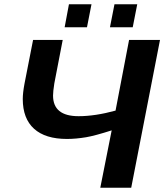

<svg xmlns="http://www.w3.org/2000/svg" viewBox="-20 -874 765 894"><path d="M591 0H447L500 -267Q422 -242 381 -235Q333 -227 292 -227Q191 -227 138.5 -274.5Q86 -322 86 -413Q86 -441 94 -484L134 -688H272L233 -486Q227 -448 227 -429Q227 -333 346 -333Q423 -333 518 -359L581 -688H725ZM598 -747H492L513 -854H619ZM385 -747H281L301 -854H406Z"/></svg>

Font: Libra Sans
Style: Bold Italic
Weight: 700
Italic angle: -12°
Foundry: Context Ltd
Version: Version 1.002